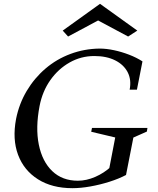

<svg xmlns="http://www.w3.org/2000/svg" viewBox="-20 -969 827 1004"><path d="M359 15Q252 15 178.5 -31.5Q105 -78 74.5 -159.5Q44 -241 64 -347Q80 -427 120 -494Q160 -561 218 -610.5Q276 -660 348.5 -687Q421 -714 501 -715Q536 -715 576 -706.5Q616 -698 655 -683Q694 -668 725 -648L696 -500H658Q668 -552 647.5 -591.5Q627 -631 582 -653.5Q537 -676 473 -676Q404 -676 344.5 -642.5Q285 -609 243.5 -550.5Q202 -492 187 -415Q165 -301 183 -212.5Q201 -124 253.5 -74Q306 -24 387 -24Q432 -24 478 -44Q524 -64 561 -98L548 -71L586 -268L600 -246L457 -280L461 -300H751L748 -281L660 -242L681 -268L639 -54Q601 -34 552 -18.5Q503 -3 452.5 6Q402 15 359 15ZM336 -778 308 -809 503 -949 698 -809 650 -778 493 -862Z"/></svg>

Font: Wittgenstein
Style: Italic
Weight: 400
Italic angle: -11°
Designer: Jörg Drees
Foundry: Jörg Drees
Version: Version 1.500